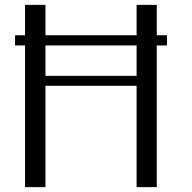

<svg xmlns="http://www.w3.org/2000/svg" viewBox="-20 -770 790 790"><path d="M625 -750V-625H667V-583H625V0H542V-417H167V0H83V-583H42V-625H83V-750H167V-625H542V-750ZM542 -583H167V-458H542Z"/></svg>

Font: okolaks
Style: Regular
Weight: 500
Version: Version 000.6.0